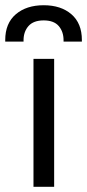

<svg xmlns="http://www.w3.org/2000/svg" viewBox="-45 -714 333 734"><path d="M83 0V-489H162V0ZM-25 -555V-561Q-25 -625 15.5 -659.5Q56 -694 122 -694Q188 -694 228 -659.5Q268 -625 268 -561V-555H198V-560Q198 -593 179.5 -614.5Q161 -636 122 -636Q83 -636 64 -614.5Q45 -593 45 -560V-555Z"/></svg>

Font: Space Grotesk Light
Style: Regular
Weight: 400
Version: Version 2.000